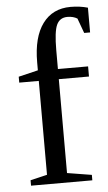

<svg xmlns="http://www.w3.org/2000/svg" viewBox="-52 -739 436 774"><g transform="rotate(-5 166.5 -352.0)"><path d="M109.9 -418H30.8V-441.9L109.9 -460.9V-493.2Q109.9 -594.7 150.1 -649.4Q190.4 -704.1 263.2 -704.1Q300.8 -704.1 333 -694.8V-594.7H309.1L287.1 -654.8Q270.5 -665 247.1 -665Q216.3 -665 203.6 -637.7Q190.9 -610.4 190.9 -535.2V-459H313V-418H190.9V-38.1L290 -22V0H42V-22L109.9 -38.1Z"/></g></svg>

Font: Tinos
Style: Regular
Weight: 400
Designer: Steve Matteson
Foundry: Monotype Imaging Inc.
Version: Version 1.23